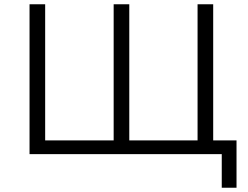

<svg xmlns="http://www.w3.org/2000/svg" viewBox="-20 -720 1157 897"><path d="M529 -64 511 -44V-700H584V-44L564 -64H923L903 -44V-700H976V0H118V-700H191V-44L172 -64ZM1016 157V-20L1036 0H902V-64H1085V157Z"/></svg>

Font: MOST Montserrat
Style: Regular
Weight: 400
Designer: Julieta Ulanovsky
Foundry: Julieta Ulanovsky
Version: Version 8.000;March 11, 2024;FontCreator 15.0.0.2926 64-bit